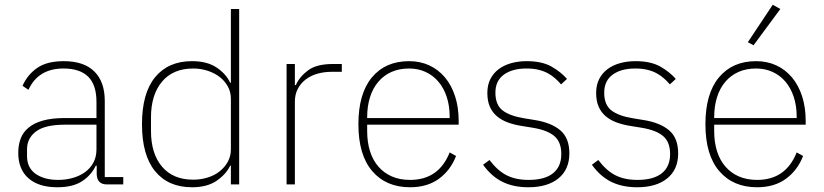

<svg xmlns="http://www.w3.org/2000/svg" viewBox="-20 -778 3476 810"><path d="M431 0Q390 0 388 -42V-79H384Q366 -40 327 -14Q288 12 222 12Q143 12 100 -26Q57 -64 57 -133Q57 -166 67 -193Q77 -220 100.5 -239.5Q124 -259 161.5 -269.5Q199 -280 254 -280H387V-348Q387 -420 352 -454.5Q317 -489 248 -489Q141 -489 100 -399L75 -416Q96 -463 137 -491.5Q178 -520 249 -520Q334 -520 378 -476.5Q422 -433 422 -352V-31H500V0ZM225 -19Q258 -19 287.5 -27.5Q317 -36 339 -52Q361 -68 374 -92Q387 -116 387 -148V-252H254Q170 -252 132 -223.5Q94 -195 94 -148V-120Q94 -70 130.5 -44.5Q167 -19 225 -19Z M954 -79H951Q934 -43 894 -15.5Q854 12 790 12Q690 12 634.5 -55.5Q579 -123 579 -254Q579 -385 634.5 -452.5Q690 -520 790 -520Q854 -520 894 -493Q934 -466 951 -429H954V-740H989V0H954ZM795 -20Q827 -20 856 -29Q885 -38 906.5 -55Q928 -72 941 -95.5Q954 -119 954 -148V-362Q954 -390 941 -413.5Q928 -437 906.5 -453.5Q885 -470 856 -479.5Q827 -489 795 -489Q710 -489 663.5 -433.5Q617 -378 617 -283V-225Q617 -130 663.5 -75Q710 -20 795 -20Z M1189 0V-508H1224V-419H1228Q1244 -455 1280 -481.5Q1316 -508 1384 -508H1422V-475H1378Q1347 -475 1319 -467Q1291 -459 1270 -443Q1249 -427 1236.5 -403.5Q1224 -380 1224 -349V0Z M1710 12Q1609 12 1550.5 -56Q1492 -124 1492 -254Q1492 -383 1549 -451.5Q1606 -520 1706 -520Q1753 -520 1791.5 -502Q1830 -484 1857.5 -451Q1885 -418 1900 -371.5Q1915 -325 1915 -268V-252H1529V-225Q1529 -178 1541 -140Q1553 -102 1576.5 -75Q1600 -48 1633.5 -33.5Q1667 -19 1710 -19Q1831 -19 1877 -135L1904 -120Q1881 -60 1832 -24Q1783 12 1710 12ZM1706 -489Q1664 -489 1631.5 -474.5Q1599 -460 1576 -433Q1553 -406 1541 -368Q1529 -330 1529 -284V-280H1877V-286Q1877 -332 1864.5 -369.5Q1852 -407 1829.5 -433.5Q1807 -460 1775.5 -474.5Q1744 -489 1706 -489Z M2209 12Q2146 12 2099.5 -11Q2053 -34 2018 -83L2045 -103Q2079 -58 2117.5 -38.5Q2156 -19 2210 -19Q2278 -19 2313 -47Q2348 -75 2348 -128Q2348 -179 2318.5 -204Q2289 -229 2228 -239L2185 -246Q2151 -251 2123.5 -261Q2096 -271 2076.5 -287.5Q2057 -304 2046.5 -328Q2036 -352 2036 -386Q2036 -419 2048.5 -444Q2061 -469 2083.5 -486Q2106 -503 2136.5 -511.5Q2167 -520 2202 -520Q2266 -520 2306 -497.5Q2346 -475 2372 -445L2347 -422Q2336 -435 2322.5 -447Q2309 -459 2292 -468.5Q2275 -478 2252.5 -483.5Q2230 -489 2201 -489Q2141 -489 2105.5 -463Q2070 -437 2070 -387Q2070 -336 2100 -312.5Q2130 -289 2191 -279L2234 -272Q2305 -261 2343.5 -228.5Q2382 -196 2382 -131Q2382 -63 2336 -25.5Q2290 12 2209 12Z M2668 12Q2605 12 2558.5 -11Q2512 -34 2477 -83L2504 -103Q2538 -58 2576.5 -38.5Q2615 -19 2669 -19Q2737 -19 2772 -47Q2807 -75 2807 -128Q2807 -179 2777.5 -204Q2748 -229 2687 -239L2644 -246Q2610 -251 2582.5 -261Q2555 -271 2535.5 -287.5Q2516 -304 2505.5 -328Q2495 -352 2495 -386Q2495 -419 2507.5 -444Q2520 -469 2542.5 -486Q2565 -503 2595.5 -511.5Q2626 -520 2661 -520Q2725 -520 2765 -497.5Q2805 -475 2831 -445L2806 -422Q2795 -435 2781.5 -447Q2768 -459 2751 -468.5Q2734 -478 2711.5 -483.5Q2689 -489 2660 -489Q2600 -489 2564.5 -463Q2529 -437 2529 -387Q2529 -336 2559 -312.5Q2589 -289 2650 -279L2693 -272Q2764 -261 2802.5 -228.5Q2841 -196 2841 -131Q2841 -63 2795 -25.5Q2749 12 2668 12Z M3174 12Q3073 12 3014.5 -56Q2956 -124 2956 -254Q2956 -383 3013 -451.5Q3070 -520 3170 -520Q3217 -520 3255.5 -502Q3294 -484 3321.5 -451Q3349 -418 3364 -371.5Q3379 -325 3379 -268V-252H2993V-225Q2993 -178 3005 -140Q3017 -102 3040.5 -75Q3064 -48 3097.5 -33.5Q3131 -19 3174 -19Q3295 -19 3341 -135L3368 -120Q3345 -60 3296 -24Q3247 12 3174 12ZM3170 -489Q3128 -489 3095.5 -474.5Q3063 -460 3040 -433Q3017 -406 3005 -368Q2993 -330 2993 -284V-280H3341V-286Q3341 -332 3328.5 -369.5Q3316 -407 3293.5 -433.5Q3271 -460 3239.5 -474.5Q3208 -489 3170 -489ZM3159 -587 3135 -600 3240 -758 3272 -740Z"/></svg>

Font: IBM Plex Sans Arabic ExtLt
Style: Regular
Weight: 200
Designer: Mike Abbink, Paul van der Laan, Pieter van Rosmalen, Wael Morcos, Khajak Apelian
Foundry: Bold Monday
Version: Version 1.2